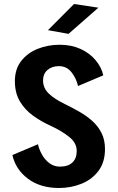

<svg xmlns="http://www.w3.org/2000/svg" viewBox="-20 -930 590 961"><path d="M275 11Q182.5 11 120.5 -35Q58.5 -81 42 -154L170 -208Q176 -181 190.8 -155.2Q205.5 -129.5 228 -112.8Q250.5 -96 280 -96Q321 -96 342.5 -116.8Q364 -137.5 364 -174Q364 -214.5 327 -244.2Q290 -274 236.5 -299Q188 -320.5 146.5 -350.2Q105 -380 79.8 -422.2Q54.5 -464.5 54.5 -523.5Q54.5 -584 86 -624.5Q117.5 -665 168.5 -685.5Q219.5 -706 278.5 -706Q337.5 -706 383.2 -685Q429 -664 458.2 -629.2Q487.5 -594.5 497 -553L370.5 -499.5Q362 -537.5 338 -568.2Q314 -599 274.5 -599Q240 -599 217.8 -579.8Q195.5 -560.5 195.5 -527Q195.5 -489.5 223.8 -462Q252 -434.5 305 -409Q339.5 -392 374.8 -372.2Q410 -352.5 439.8 -326.5Q469.5 -300.5 487.5 -265.8Q505.5 -231 505.5 -184.5Q505.5 -118 472.8 -74.5Q440 -31 387.2 -10Q334.5 11 275 11ZM323 -760.5 220 -779 350.5 -910 472.5 -891.5Z"/></svg>

Font: Trispace SemiCondensed SemiBold
Style: Regular
Weight: 600
Width: 4
Designer: Tyler Finck
Foundry: Etcetera Type Company
Version: Version 1.210; ttfautohint (v1.8.3)